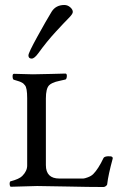

<svg xmlns="http://www.w3.org/2000/svg" viewBox="-20 -748 484 770"><path d="M242 -429Q234 -427 222 -424.5Q210 -422 203.5 -420Q197 -418 189.5 -414.5Q182 -411 177 -406Q164 -393 164 -353V-86Q164 -32 218 -32H314Q319 -32 332.5 -37Q346 -42 354 -50Q374 -70 395 -114Q400 -123 423 -121Q427 -121 430 -118.5Q433 -116 432 -112Q414 -46 410 -10Q410 -6 405 -2Q400 2 395 2Q339 2 249.5 0Q160 -2 129 -2L23 1Q21 1 19.5 -4.5Q18 -10 19 -15.5Q20 -21 23 -21Q57 -30 69 -42Q89 -62 89 -84V-354Q89 -396 80 -406Q77 -409 75 -411.5Q73 -414 70 -415.5Q67 -417 65.5 -418Q64 -419 60 -420.5Q56 -422 54 -422.5Q52 -423 46 -425Q40 -427 36 -428Q31 -429 30.5 -440.5Q30 -452 36 -452Q50 -452 73.5 -451Q97 -450 112 -450Q138 -450 185.5 -451.5Q233 -453 242 -453Q249 -453 248 -441.5Q247 -430 242 -429ZM134 -535Q118 -513 107 -513Q94 -513 94 -526Q94 -536 129.5 -600.5Q165 -665 187 -701Q204 -728 238 -728Q251 -728 261.5 -719Q272 -710 272 -700Q272 -692 255.5 -675.5Q239 -659 203.5 -620.5Q168 -582 134 -535Z"/></svg>

Font: EB Garamond 12 All SC
Style: AllSC
Weight: 400
Version: Version 0.016 ; ttfautohint (v0.97) -l 8 -r 50 -G 200 -x 0 -